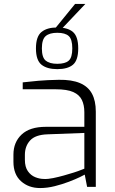

<svg xmlns="http://www.w3.org/2000/svg" viewBox="-20 -946 583 972"><path d="M183 6Q125 6 86.5 -28.5Q48 -63 48 -127V-163Q48 -226 89.5 -265Q131 -304 212 -304H407V-378Q407 -414 394.5 -440Q382 -466 351 -480Q320 -494 262 -494H95V-529Q128 -533 173.5 -537Q219 -541 278 -542Q343 -543 384.5 -525.5Q426 -508 445.5 -472Q465 -436 465 -381V0H421L409 -62Q406 -60 384.5 -49.5Q363 -39 329 -26Q295 -13 257 -3.5Q219 6 183 6ZM203 -40Q223 -39 249.5 -44.5Q276 -50 303 -57.5Q330 -65 353.5 -72.5Q377 -80 391.5 -86Q406 -92 407 -92V-273L221 -266Q159 -264 132.5 -235Q106 -206 106 -162V-137Q106 -101 121 -79.5Q136 -58 158.5 -49Q181 -40 203 -40ZM270 -596Q218 -596 190 -618.5Q162 -641 162 -701Q162 -761 190 -784Q218 -807 270 -807Q323 -807 349.5 -784Q376 -761 376 -701Q376 -641 349.5 -618.5Q323 -596 270 -596ZM270 -623Q310 -623 328 -639Q346 -655 346 -701Q346 -747 328 -763.5Q310 -780 270 -780Q231 -780 211.5 -763.5Q192 -747 192 -701Q192 -655 211.5 -639Q231 -623 270 -623ZM250 -791 360 -926H412L284 -791Z"/></svg>

Font: Exo Thin Light
Style: Regular
Weight: 300
Version: Version 2.000